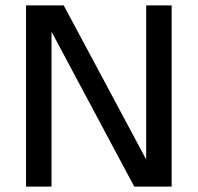

<svg xmlns="http://www.w3.org/2000/svg" viewBox="-20 -688 729 708"><path d="M76 0V-668H215L519 -100V-668H613V0H475L170 -571V0Z"/></svg>

Font: Atkinson Hyperlegible
Style: Regular
Weight: 400
Designer: Elliott Scott, Megan Eiswerth, Linus Boman, Theodore Petrosky
Foundry: Braille Institute
Version: Version 1.006; ttfautohint (v1.8.3)